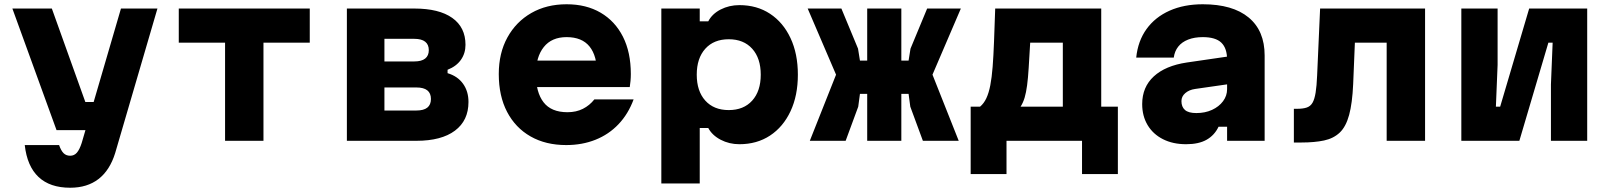

<svg xmlns="http://www.w3.org/2000/svg" viewBox="-20 -660 7540 900"><path d="M38 -620H223L380 -182H483L445 -50H245ZM718 -620 520 57Q495 138 442 179Q389 220 309 220Q214 220 160.5 169.5Q107 119 96 20H257Q266 46 278 58Q290 70 309 70Q328 70 340.5 55.5Q353 41 363 10L547 -620Z M1035 0V-460H818V-620H1432V-460H1215V0Z M1606 0V-620H1922Q2038 -620 2100 -576Q2162 -532 2162 -450Q2162 -410 2140.5 -379.5Q2119 -349 2078 -333V-317Q2125 -303 2150.5 -267.5Q2176 -232 2176 -182Q2176 -95 2112.5 -47.5Q2049 0 1932 0ZM1782 -142H1932Q1966 -142 1983 -155.5Q2000 -169 2000 -196Q2000 -223 1983 -236.5Q1966 -250 1932 -250H1782ZM1782 -372H1922Q1956 -372 1973 -385.5Q1990 -399 1990 -425Q1990 -451 1973 -464.5Q1956 -478 1922 -478H1782Z M2465 -376H2833L2779 -313Q2779 -398 2743.5 -442Q2708 -486 2636 -486Q2566 -486 2529 -439.5Q2492 -393 2492 -313Q2492 -227 2528 -180.5Q2564 -134 2640 -134Q2681 -134 2712.5 -150Q2744 -166 2766 -194H2950Q2925 -126 2879.5 -78Q2834 -30 2771.5 -5Q2709 20 2634 20Q2538 20 2467 -20.5Q2396 -61 2357 -135.5Q2318 -210 2318 -313Q2318 -411 2358.5 -484.5Q2399 -558 2470.5 -599Q2542 -640 2636 -640Q2728 -640 2795.5 -600.5Q2863 -561 2900 -488Q2937 -415 2937 -313Q2937 -297 2935.5 -280.5Q2934 -264 2932 -252H2465Z M3080 200V-620H3260V-560H3300Q3318 -595 3358 -615.5Q3398 -636 3446 -636Q3528 -636 3589.5 -595.5Q3651 -555 3685.5 -481.5Q3720 -408 3720 -310Q3720 -212 3685.5 -138.5Q3651 -65 3589.5 -24.5Q3528 16 3446 16Q3398 16 3358 -5Q3318 -26 3300 -60H3260V200ZM3396 -144Q3466 -144 3506 -188.5Q3546 -233 3546 -310Q3546 -387 3506 -431.5Q3466 -476 3396 -476Q3326 -476 3286 -431.5Q3246 -387 3246 -310Q3246 -233 3286 -188.5Q3326 -144 3396 -144Z M4306 0 4247 -160 4239 -220H4195V-376H4239L4248 -432L4326 -620H4484L4351 -310L4474 0ZM3776 0 3899 -310 3766 -620H3924L4002 -432L4011 -376H4055V-220H4011L4003 -160L3944 0ZM4045 0V-620H4205V0Z M4530 156V-160H4574Q4592 -175 4603.5 -199.5Q4615 -224 4622 -260Q4629 -296 4633 -347Q4637 -398 4639.5 -465.5Q4642 -533 4645 -620H5142V-160H5220V156H5052V0H4698V156ZM4764 -160H4962V-460H4809Q4805 -391 4802 -342.5Q4799 -294 4794.5 -260Q4790 -226 4783 -202.5Q4776 -179 4764 -160Z M5742 -396V-266L5582 -243Q5554 -239 5536 -223.5Q5518 -208 5518 -186Q5518 -159 5534.5 -144.5Q5551 -130 5588 -130Q5629 -130 5661.5 -145Q5694 -160 5713 -185.5Q5732 -211 5732 -242V-380Q5732 -434 5705 -460Q5678 -486 5618 -486Q5579 -486 5549.5 -474.5Q5520 -463 5503 -441.5Q5486 -420 5482 -390H5306Q5314 -468 5354.5 -524Q5395 -580 5462.5 -610Q5530 -640 5618 -640Q5758 -640 5833 -578Q5908 -516 5908 -400V0H5732V-66H5692Q5673 -26 5636 -5Q5599 16 5540 16Q5478 16 5431.5 -7.5Q5385 -31 5359.5 -73.5Q5334 -116 5334 -172Q5334 -252 5388.5 -302Q5443 -352 5543 -367Z M6045 8V-150H6060Q6088 -150 6105.5 -156Q6123 -162 6132.5 -178.5Q6142 -195 6147 -226Q6152 -257 6154 -306L6168 -620H6660V0H6480V-460H6331L6323 -266Q6319 -176 6304 -121Q6289 -66 6260 -38.5Q6231 -11 6186.5 -1.5Q6142 8 6080 8Z M6830 0V-620H7000V-356L6992 -160H7012L7148 -620H7420V0H7250V-264L7258 -460H7238L7102 0Z"/></svg>

Font: Martian Mono SemiExpanded ExtraBold
Style: Regular
Weight: 800
Width: 6
Designer: Roman Shamin
Foundry: Evil Martians
Version: Version 1.000